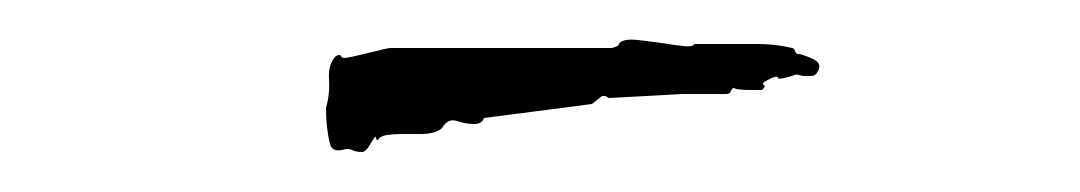

<svg xmlns="http://www.w3.org/2000/svg" viewBox="-20 -551 540 96"><path d="M161 -475Q158 -475 156 -476Q154 -477 151 -476Q146 -475 145 -479Q144 -483 143.5 -487.5Q143 -492 143 -497Q145 -504 144.5 -511.5Q144 -519 148 -523Q150 -524 150.5 -523Q151 -522 152 -522Q154 -522 164 -524.5Q174 -527 175 -527H286L289 -528Q290 -532 299 -531Q308 -530 317.5 -528.5Q327 -527 327 -529H359Q368 -529 376 -527Q377 -527 377.5 -525.5Q378 -524 379 -524Q381 -524 386.5 -521.5Q392 -519 388 -514Q387 -513 385.5 -513Q384 -513 382 -513Q381 -513 379.5 -513.5Q378 -514 376 -513Q369 -511 369 -512Q369 -514 362 -510Q361 -509 362 -508.5Q363 -508 361 -506H356Q348 -506 347 -507Q346 -507 345.5 -505.5Q345 -504 343 -504H321L285 -502Q284 -502 283.5 -502.5Q283 -503 282 -503H281L276 -499L222 -492Q221 -489 217 -489Q213 -489 208.5 -490.5Q204 -492 201 -487Q198 -484 190 -484H181Q177 -484 173.5 -483.5Q170 -483 169 -481Q168 -481 168 -482Q168 -484 165.5 -479.5Q163 -475 161 -475Z"/></svg>

Font: Water Brush
Style: Regular
Weight: 400
Designer: Robert E. Leuschke
Foundry: Robert E. Leuschke
Version: Version 1.010; ttfautohint (v1.8.4.7-5d5b)